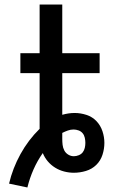

<svg xmlns="http://www.w3.org/2000/svg" viewBox="-20 -755 540 848"><path d="M101 73 20 56Q36 -12 70.5 -74.5Q105 -137 155 -186V-432H70V-520H155V-735H255V-520H420V-432H255V-248Q269 -252 282.5 -254Q296 -256 310 -256Q336 -256 362 -247.5Q388 -239 406 -220Q424 -201 432.5 -175.5Q441 -150 441 -124Q441 -97 432.5 -71Q424 -45 405 -26.5Q386 -8 359.5 0Q333 8 306 8Q285 8 263.5 2.5Q242 -3 223.5 -14.5Q205 -26 191 -42.5Q177 -59 169 -79Q145 -45 128 -6.5Q111 32 101 73ZM306 -65Q317 -65 328 -69.5Q339 -74 345.5 -82.5Q352 -91 354.5 -102Q357 -113 357 -124Q357 -135 354.5 -146.5Q352 -158 345 -166.5Q338 -175 327 -179Q316 -183 305 -183Q292 -183 279.5 -178.5Q267 -174 255 -168V-141Q255 -128 256.5 -115Q258 -102 264 -90.5Q270 -79 281.5 -72Q293 -65 306 -65Z"/></svg>

Font: Iosevka Curly Slab Semibold
Style: Regular
Weight: 600
Monospace: yes
Designer: Belleve Invis
Foundry: Belleve Invis
Version: Version 22.1.2; ttfautohint (v1.8.4)